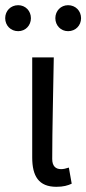

<svg xmlns="http://www.w3.org/2000/svg" viewBox="-42 -707 332 739"><path d="M175 12C202 12 219 7 234 0L223 -62C211 -58 202 -56 193 -56C172 -56 159 -68 159 -95C159 -212 163 -355 165 -486H82V-101C82 -29 107 12 175 12ZM28 -587C56 -587 77 -609 77 -637C77 -665 56 -687 28 -687C-1 -687 -22 -665 -22 -637C-22 -609 -1 -587 28 -587ZM220 -587C249 -587 270 -609 270 -637C270 -665 249 -687 220 -687C192 -687 171 -665 171 -637C171 -609 192 -587 220 -587Z"/></svg>

Font: Giro Sans Regular
Style: Regular
Weight: 400
Designer: Paul D. Hunt
Foundry: Adobe Systems Incorporated
Version: Version 1.000;PS 1.0;hotconv 1.0.88;makeotf.lib2.5.647800